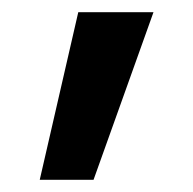

<svg xmlns="http://www.w3.org/2000/svg" viewBox="-20 -713 316 314"><path d="M108 -693H231L133 -419H45Z"/></svg>

Font: Fira Sans Compressed SemiBold
Style: Regular
Weight: 600
Width: 1
Designer: bBox Type GmbH & Carrois Corporate GbR & Edenspiekermann AG
Foundry: bBox Type GmbH & Carrois Corporate GbR & Edenspiekermann AG
Version: Version 4.301